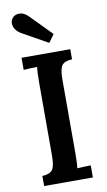

<svg xmlns="http://www.w3.org/2000/svg" viewBox="-102 -984 573 1032"><g transform="rotate(-10 185.0 -468.0)"><path d="M318 -645Q277 -643 262.5 -623.5Q248 -604 248 -546V-149Q248 -122 247 -98.5Q246 -75 244 -63Q261 -64 283 -65Q305 -66 318 -66V0H52V-55Q93 -57 107.5 -76.5Q122 -96 122 -154V-553Q122 -578 123 -601Q124 -624 126 -637Q109 -637 87 -636Q65 -635 52 -634V-700H318ZM213 -753 70 -833Q43 -850 35.5 -874Q28 -898 41 -917Q54 -935 79 -936Q104 -937 128 -914L244 -796Z"/></g></svg>

Font: Lora SemiBold
Style: Regular
Weight: 600
Designer: Olga Karpushina, Alexei Vanyashin (Cyrillic)
Foundry: Cyreal
Version: Version 3.011; ttfautohint (v1.8.4.7-5d5b)